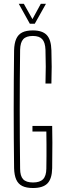

<svg xmlns="http://www.w3.org/2000/svg" viewBox="-20 -962 330 988"><path d="M150 5.5Q115.5 5.5 94.5 -5Q73.5 -15.5 63.5 -38Q53.5 -60.5 52.5 -96.5Q51.5 -176.5 51 -251.5Q50.5 -326.5 50.5 -399.8Q50.5 -473 51 -548Q51.5 -623 52.5 -703Q53.5 -739.5 63.5 -762Q73.5 -784.5 94.2 -795Q115 -805.5 149 -805.5Q198 -805.5 220.5 -781.8Q243 -758 244.5 -703.5Q246 -658.5 246 -618.2Q246 -578 244.5 -532H214Q215.5 -578 215.5 -619.2Q215.5 -660.5 214 -706Q212.5 -744 197.2 -760.5Q182 -777 149 -777Q115 -777 99.8 -760.5Q84.5 -744 83.5 -706Q82.5 -625 82 -549.2Q81.5 -473.5 81.5 -400Q81.5 -326.5 82 -250.8Q82.5 -175 83.5 -94Q83.5 -56.5 99 -39.8Q114.5 -23 150 -23Q185 -23 201.5 -39.8Q218 -56.5 218.5 -94Q219 -127.5 219.2 -158.5Q219.5 -189.5 219.2 -220.5Q219 -251.5 218.5 -285H147V-314H248.5Q249.5 -278.5 249.5 -227.8Q249.5 -177 248.5 -96.5Q247.5 -42 224.2 -18.2Q201 5.5 150 5.5ZM133.5 -840 76.5 -942.5H102.5L147 -863.5L190 -942.5H216.5L159 -840Z"/></svg>

Font: Big Shoulders Display ExtraLight
Style: Regular
Weight: 250
Designer: Patric King
Foundry: XO Type Co
Version: Version 2.002